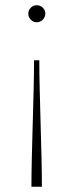

<svg xmlns="http://www.w3.org/2000/svg" viewBox="-20 -555 281 733"><path d="M100 158Q100 111 101.5 47Q103 -17 105 -85.5Q107 -154 108.5 -217Q110 -280 110 -325H130Q130 -280 131.5 -217Q133 -154 135 -85Q137 -16 138.5 47.5Q140 111 140 158ZM88 -503Q88 -516 97.5 -525.5Q107 -535 120 -535Q134 -535 143.5 -525.5Q153 -516 153 -503Q153 -490 143.5 -480Q134 -470 120 -470Q107 -470 97.5 -480Q88 -490 88 -503Z"/></svg>

Font: Roundo Variable
Style: Regular
Weight: 200
Designer: Shiva Nallaperumal
Foundry: Indian Type Foundry
Version: Version 2.000